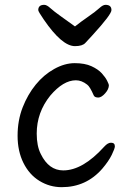

<svg xmlns="http://www.w3.org/2000/svg" viewBox="-20 -755 540 799"><path d="M236.8 23.9Q187 23.9 144.5 -2Q102.1 -27.8 77.6 -76.9Q53.2 -126 53.2 -189.9Q53.2 -253.9 74.2 -307.9Q95.2 -361.8 128.7 -402.8Q162.1 -443.8 205.6 -468Q249 -492.2 291 -492.2Q333 -492.2 360.6 -479.5Q388.2 -466.8 403.6 -450Q418.9 -433.1 426 -418.5Q433.1 -403.8 433.1 -400.9Q433.1 -383.8 417.5 -366.5Q401.9 -349.1 389.2 -349.1Q374 -349.1 370.1 -357.9Q354 -395 342.8 -402.8Q319.8 -420.9 295.9 -420.9Q243.2 -420.9 189 -356.9Q132.8 -287.1 132.8 -199.2Q132.8 -147 149.9 -113.8Q183.1 -45.9 243.2 -45.9Q324.2 -45.9 413.1 -144Q428.2 -161.1 441.9 -161.1Q458 -161.1 458 -146Q458 -137.2 445.1 -110.6Q432.1 -84 405.8 -53.2Q338.9 23.9 236.8 23.9ZM292 -563Q237.8 -563 162.1 -673.8Q139.2 -707 139.2 -712.9Q139.2 -734.9 164.1 -734.9Q174.8 -734.9 189.9 -720.9Q205.1 -707 235.6 -685.5Q266.1 -664.1 292 -645Q315.9 -664.1 346.9 -685.5Q377.9 -707 393.1 -720.9Q408.2 -734.9 418.9 -734.9Q443.8 -734.9 443.8 -712.9Q443.8 -694.8 365.2 -608.9Q347.2 -589.8 335.2 -576.4Q323.2 -563 292 -563Z"/></svg>

Font: LXGW WenKai Mono GB Screen
Style: Regular
Weight: 400
Monospace: yes
Designer: LXGW / Fontworks Inc.
Foundry: LXGW / Fontworks Inc.
Version: Version 1.510;January 18,2025